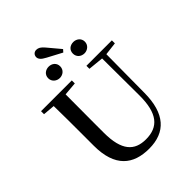

<svg xmlns="http://www.w3.org/2000/svg" viewBox="-297 -1231 1403 1403"><g transform="rotate(-45 404.5 -529.5)"><path d="M347 -983 460 -923 477 -942 394 -1041C372 -1067 355 -1077 334 -1077C312 -1077 296 -1061 296 -1039C296 -1021 308 -1003 347 -983ZM311 -809C344 -809 373 -832 373 -868C373 -905 344 -926 311 -926C279 -926 249 -905 249 -868C249 -832 279 -809 311 -809ZM566 -809C597 -809 628 -832 628 -868C628 -905 597 -926 566 -926C532 -926 504 -905 504 -868C504 -832 532 -809 566 -809ZM511 -704 630 -692 632 -310C633 -122 567 -47 439 -47C322 -47 255 -114 255 -299V-397C255 -497 255 -597 256 -695L360 -704V-735H42V-704L134 -696C136 -596 136 -496 136 -397V-284C136 -64 245 18 407 18C577 18 670 -83 671 -296L674 -692L774 -704V-735H511Z"/></g></svg>

Font: GenKiMin2 TW SB
Style: Regular
Weight: 600
Version: Version 2.100;PS 2.1;hotconv 16.6.51;makeotf.lib2.5.65220 DE